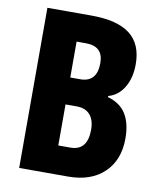

<svg xmlns="http://www.w3.org/2000/svg" viewBox="-81 -779 703 843"><g transform="rotate(10 270.5 -357.0)"><path d="M258 -714Q374 -714 430.5 -670.5Q487 -627 487 -537Q487 -476 461.5 -433.5Q436 -391 392 -379V-374Q448 -358 473.5 -316.5Q499 -275 499 -208Q499 -112 440.5 -56Q382 0 280 0H62V-714ZM258 -430Q333 -430 333 -515Q333 -590 256 -590H214V-430ZM214 -310V-127H268Q344 -127 344 -220Q344 -263 323.5 -286.5Q303 -310 264 -310Z"/></g></svg>

Font: Noto Sans ExtraCondensed ExtraBold
Style: Regular
Weight: 800
Width: 2
Designer: Monotype Design Team
Foundry: Monotype Imaging Inc.
Version: Version 2.013; ttfautohint (v1.8.4.7-5d5b)